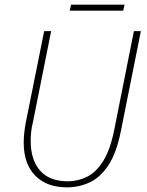

<svg xmlns="http://www.w3.org/2000/svg" viewBox="-20 -794 634 826"><path d="M268 12Q181 12 131.5 -38.5Q82 -89 82 -180Q82 -200 84 -219Q86 -238 90 -262L170 -660H200L122 -270Q116 -246 114 -226Q112 -206 112 -188Q112 -106 152.5 -60Q193 -14 272 -14Q316 -14 355.5 -34Q395 -54 425 -103Q455 -152 472 -238L556 -660H586L500 -230Q481 -135 446 -82.5Q411 -30 365 -9Q319 12 268 12ZM280 -748 286 -774H516L510 -748Z"/></svg>

Font: Source Sans 3
Style: Italic
Weight: 200
Italic angle: -11°
Designer: Paul D. Hunt
Foundry: Adobe
Version: Version 3.046;hotconv 1.0.118;makeotfexe 2.5.65603